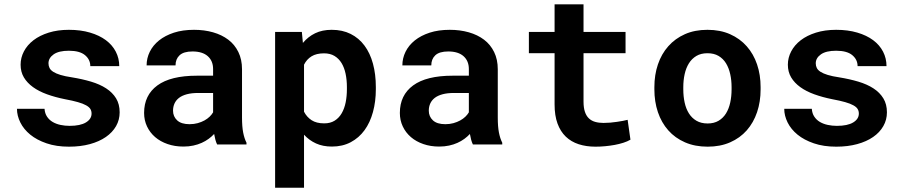

<svg xmlns="http://www.w3.org/2000/svg" viewBox="-20 -678 4241 901"><path d="M409.7 -145Q409.7 -157.2 404.1 -166.5Q398.4 -175.8 384 -183.8Q369.6 -191.9 345.7 -198.7Q321.8 -205.6 285.2 -212.4Q238.8 -221.7 200.4 -235.6Q162.1 -249.5 134.8 -269.3Q107.4 -289.1 92 -314.9Q76.7 -340.8 76.7 -374.5Q76.7 -407.2 92.3 -437Q107.9 -466.8 137.2 -489.3Q166.5 -511.7 208.5 -524.9Q250.5 -538.1 303.2 -538.1Q358.4 -538.1 402.3 -525.1Q446.3 -512.2 476.8 -489.5Q507.3 -466.8 523.4 -435.5Q539.6 -404.3 539.6 -367.7H403.8Q403.8 -398.4 378.9 -419.2Q354 -439.9 303.2 -439.9Q255.9 -439.9 231.7 -422.9Q207.5 -405.8 207.5 -380.9Q207.5 -369.1 212.4 -359.1Q217.3 -349.1 229.7 -341.1Q242.2 -333 263.7 -326.4Q285.2 -319.8 318.4 -314.9Q366.2 -307.1 407.2 -294.9Q448.2 -282.7 478 -263.4Q507.8 -244.1 524.7 -216.6Q541.5 -189 541.5 -150.9Q541.5 -115.7 524.7 -86.2Q507.8 -56.6 476.8 -35.2Q445.8 -13.7 401.9 -1.7Q357.9 10.3 303.7 10.3Q244.1 10.3 198.5 -5.4Q152.8 -21 122.1 -46.1Q91.3 -71.3 75.4 -103.3Q59.6 -135.3 59.6 -167.5H189Q190.4 -146 200.7 -130.6Q210.9 -115.2 227.1 -105.7Q243.2 -96.2 263.9 -91.8Q284.7 -87.4 306.6 -87.4Q356.9 -87.4 383.3 -103.5Q409.7 -119.6 409.7 -145Z M999 0Q994.1 -9.8 990.7 -22.5Q987.3 -35.2 984.9 -49.3Q973.6 -37.1 959 -26.4Q944.3 -15.6 926.5 -7.6Q908.7 0.5 887.2 5.1Q865.7 9.8 840.8 9.8Q800.3 9.8 766.4 -2Q732.4 -13.7 708 -34.7Q683.6 -55.7 669.9 -84.7Q656.2 -113.8 656.2 -147.9Q656.2 -231.4 718.5 -277.1Q780.8 -322.8 904.3 -322.8H980V-354Q980 -392.1 955.1 -414.3Q930.2 -436.5 883.3 -436.5Q841.8 -436.5 822.8 -418.7Q803.7 -400.9 803.7 -371.1H668Q668 -404.8 682.9 -435.1Q697.8 -465.3 726.3 -488.3Q754.9 -511.2 796.1 -524.7Q837.4 -538.1 890.6 -538.1Q938.5 -538.1 979.7 -526.4Q1021 -514.6 1051.3 -491.7Q1081.5 -468.8 1098.6 -433.8Q1115.7 -398.9 1115.7 -353V-126.5Q1115.7 -84 1121.1 -56.2Q1126.5 -28.3 1136.7 -8.3V0ZM869.6 -95.2Q890.1 -95.2 907.7 -100.1Q925.3 -105 939.5 -112.8Q953.6 -120.6 963.9 -130.6Q974.1 -140.6 980 -150.9V-241.7H910.6Q878.9 -241.7 856.4 -235.6Q834 -229.5 819.8 -218.5Q805.7 -207.5 798.8 -192.1Q792 -176.8 792 -158.7Q792 -131.3 811.3 -113.3Q830.6 -95.2 869.6 -95.2Z M1743.7 -259.3Q1743.7 -201.7 1730.2 -152.3Q1716.8 -103 1690.7 -67.1Q1664.6 -31.2 1626 -10.7Q1587.4 9.8 1537.6 9.8Q1495.1 9.8 1462.9 -4.9Q1430.7 -19.5 1406.7 -45.9V203.1H1271V-528.3H1396.5L1401.4 -476.6Q1425.8 -505.9 1459 -522Q1492.2 -538.1 1536.6 -538.1Q1586.9 -538.1 1625.5 -518.8Q1664.1 -499.5 1690.4 -464.1Q1716.8 -428.7 1730.2 -379.2Q1743.7 -329.6 1743.7 -269.5ZM1607.9 -269.5Q1607.9 -302.7 1601.8 -331.8Q1595.7 -360.8 1582.8 -382.1Q1569.8 -403.3 1549.6 -415.5Q1529.3 -427.7 1500.5 -427.7Q1464.8 -427.7 1442.1 -413.8Q1419.4 -399.9 1406.7 -374.5V-153.8Q1419.4 -128.9 1442.1 -114Q1464.8 -99.1 1501.5 -99.1Q1530.3 -99.1 1550.5 -111.8Q1570.8 -124.5 1583.5 -146.5Q1596.2 -168.5 1602.1 -197.5Q1607.9 -226.6 1607.9 -259.3Z M2199.2 0Q2194.3 -9.8 2190.9 -22.5Q2187.5 -35.2 2185.1 -49.3Q2173.8 -37.1 2159.2 -26.4Q2144.5 -15.6 2126.7 -7.6Q2108.9 0.5 2087.4 5.1Q2065.9 9.8 2041 9.8Q2000.5 9.8 1966.6 -2Q1932.6 -13.7 1908.2 -34.7Q1883.8 -55.7 1870.1 -84.7Q1856.4 -113.8 1856.4 -147.9Q1856.4 -231.4 1918.7 -277.1Q1981 -322.8 2104.5 -322.8H2180.2V-354Q2180.2 -392.1 2155.3 -414.3Q2130.4 -436.5 2083.5 -436.5Q2042 -436.5 2022.9 -418.7Q2003.9 -400.9 2003.9 -371.1H1868.2Q1868.2 -404.8 1883.1 -435.1Q1897.9 -465.3 1926.5 -488.3Q1955.1 -511.2 1996.3 -524.7Q2037.6 -538.1 2090.8 -538.1Q2138.7 -538.1 2179.9 -526.4Q2221.2 -514.6 2251.5 -491.7Q2281.7 -468.8 2298.8 -433.8Q2315.9 -398.9 2315.9 -353V-126.5Q2315.9 -84 2321.3 -56.2Q2326.7 -28.3 2336.9 -8.3V0ZM2069.8 -95.2Q2090.3 -95.2 2107.9 -100.1Q2125.5 -105 2139.6 -112.8Q2153.8 -120.6 2164.1 -130.6Q2174.3 -140.6 2180.2 -150.9V-241.7H2110.8Q2079.1 -241.7 2056.6 -235.6Q2034.2 -229.5 2020 -218.5Q2005.9 -207.5 1999 -192.1Q1992.2 -176.8 1992.2 -158.7Q1992.2 -131.3 2011.5 -113.3Q2030.8 -95.2 2069.8 -95.2Z M2718.3 -657.7V-528.3H2915.5V-428.2H2718.3V-201.2Q2718.3 -172.4 2724.9 -153.1Q2731.4 -133.8 2743.7 -122.3Q2755.9 -110.8 2773.2 -106Q2790.5 -101.1 2812 -101.1Q2827.6 -101.1 2844 -102.5Q2860.4 -104 2875.2 -106.2Q2890.1 -108.4 2903.1 -110.8Q2916 -113.3 2925.3 -115.7L2938.5 -22.5Q2924.3 -14.2 2905.3 -8.1Q2886.2 -2 2864.7 2Q2843.3 5.9 2820.1 8.1Q2796.9 10.3 2774.4 10.3Q2731 10.3 2695.6 -1.2Q2660.2 -12.7 2635 -36.9Q2609.9 -61 2596.2 -98.4Q2582.5 -135.7 2582.5 -188V-428.2H2461.9V-528.3H2582.5V-657.7Z M3050.8 -269Q3050.8 -326.7 3067.4 -375.7Q3084 -424.8 3116 -460.9Q3147.9 -497.1 3194.1 -517.6Q3240.2 -538.1 3299.8 -538.1Q3359.4 -538.1 3405.8 -517.6Q3452.1 -497.1 3484.1 -460.9Q3516.1 -424.8 3532.7 -375.7Q3549.3 -326.7 3549.3 -269V-258.8Q3549.3 -200.7 3532.7 -151.6Q3516.1 -102.5 3484.4 -66.4Q3452.6 -30.3 3406.2 -10Q3359.9 10.3 3300.8 10.3Q3241.2 10.3 3194.6 -10Q3147.9 -30.3 3116 -66.4Q3084 -102.5 3067.4 -151.6Q3050.8 -200.7 3050.8 -258.8ZM3186.5 -258.8Q3186.5 -225.6 3192.9 -196.5Q3199.2 -167.5 3212.9 -145.8Q3226.6 -124 3248.3 -111.3Q3270 -98.6 3300.8 -98.6Q3330.6 -98.6 3352.1 -111.3Q3373.5 -124 3387 -145.8Q3400.4 -167.5 3406.7 -196.5Q3413.1 -225.6 3413.1 -258.8V-269Q3413.1 -301.3 3406.7 -330.1Q3400.4 -358.9 3387 -380.9Q3373.5 -402.8 3352.1 -415.5Q3330.6 -428.2 3299.8 -428.2Q3269.5 -428.2 3248 -415.5Q3226.6 -402.8 3212.9 -380.9Q3199.2 -358.9 3192.9 -330.1Q3186.5 -301.3 3186.5 -269Z M4010.3 -145Q4010.3 -157.2 4004.6 -166.5Q3999 -175.8 3984.6 -183.8Q3970.2 -191.9 3946.3 -198.7Q3922.4 -205.6 3885.7 -212.4Q3839.4 -221.7 3801 -235.6Q3762.7 -249.5 3735.4 -269.3Q3708 -289.1 3692.6 -314.9Q3677.2 -340.8 3677.2 -374.5Q3677.2 -407.2 3692.9 -437Q3708.5 -466.8 3737.8 -489.3Q3767.1 -511.7 3809.1 -524.9Q3851.1 -538.1 3903.8 -538.1Q3959 -538.1 4002.9 -525.1Q4046.9 -512.2 4077.4 -489.5Q4107.9 -466.8 4124 -435.5Q4140.1 -404.3 4140.1 -367.7H4004.4Q4004.4 -398.4 3979.5 -419.2Q3954.6 -439.9 3903.8 -439.9Q3856.4 -439.9 3832.3 -422.9Q3808.1 -405.8 3808.1 -380.9Q3808.1 -369.1 3813 -359.1Q3817.9 -349.1 3830.3 -341.1Q3842.8 -333 3864.3 -326.4Q3885.7 -319.8 3918.9 -314.9Q3966.8 -307.1 4007.8 -294.9Q4048.8 -282.7 4078.6 -263.4Q4108.4 -244.1 4125.2 -216.6Q4142.1 -189 4142.1 -150.9Q4142.1 -115.7 4125.2 -86.2Q4108.4 -56.6 4077.4 -35.2Q4046.4 -13.7 4002.4 -1.7Q3958.5 10.3 3904.3 10.3Q3844.7 10.3 3799.1 -5.4Q3753.4 -21 3722.7 -46.1Q3691.9 -71.3 3676 -103.3Q3660.2 -135.3 3660.2 -167.5H3789.6Q3791 -146 3801.3 -130.6Q3811.5 -115.2 3827.6 -105.7Q3843.8 -96.2 3864.5 -91.8Q3885.3 -87.4 3907.2 -87.4Q3957.5 -87.4 3983.9 -103.5Q4010.3 -119.6 4010.3 -145Z"/></svg>

Font: Roboto Mono
Style: Bold
Weight: 700
Designer: Google
Version: Version 2.000985; 2015; ttfautohint (v1.3)